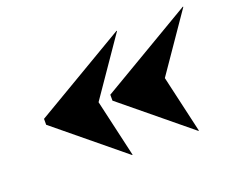

<svg xmlns="http://www.w3.org/2000/svg" viewBox="-86 -769 918 762"><g transform="rotate(-20 373.0 -387.5)"><path d="M581 -388 636.5 -146.5 635 -145 355 -375V-400L745 -630L746.5 -628.5ZM301 -388 356.5 -146.5 355 -145 75 -375V-400L465 -630L466.5 -628.5Z"/></g></svg>

Font: Bodoni* 72pt Fatface
Style: Italic
Weight: 900
Italic angle: -13°
Version: Version 2.3